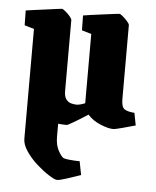

<svg xmlns="http://www.w3.org/2000/svg" viewBox="-52 -517 651 801"><g transform="rotate(5 274.0 -116.5)"><path d="M217 240Q207 240 182.5 224.5Q158 209 131 185Q104 161 85 133Q66 105 66 81V-379L26 -391L25 -453Q37 -455 60.5 -458Q84 -461 109.5 -464.5Q135 -468 153.5 -470.5Q172 -473 175 -473Q179 -473 189.5 -464.5Q200 -456 209 -445.5Q218 -435 218 -429V-132Q218 -109 227 -97.5Q236 -86 248.5 -83Q261 -80 270 -80Q284 -80 306 -89V-379L266 -391L265 -453Q275 -455 298 -458Q321 -461 347 -464.5Q373 -468 393 -470.5Q413 -473 416 -473Q420 -473 430 -464.5Q440 -456 449.5 -445.5Q459 -435 459 -429V-120Q459 -86 472.5 -77.5Q486 -69 514 -67L524 -15Q499 -8 469.5 0Q440 8 431 8Q411 8 378 -5.5Q345 -19 324 -43Q295 -24 268 -8Q241 8 237 8Q218 8 201 6V60Q201 95 213.5 118Q226 141 236 147Q243 150 264 152Q285 154 304 154L315 211Q289 220 258.5 230Q228 240 217 240Z"/></g></svg>

Font: Grenze Gotisch Black
Style: Regular
Weight: 900
Designer: Renata Polastri
Foundry: Omnibus-Type
Version: Version 1.001